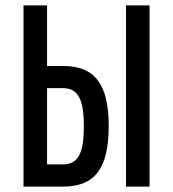

<svg xmlns="http://www.w3.org/2000/svg" viewBox="-20 -690 640 710"><path d="M67 0H214C331 0 382 -68 382 -223C382 -378 331 -446 214 -446H154V-670H67ZM154 -82V-364H212C268 -364 290 -325 290 -223C290 -121 268 -82 212 -82ZM446 0H533V-670H446Z"/></svg>

Font: LT Wave Mono
Style: Regular
Weight: 400
Designer: Daniel Lyons
Version: Version 2.5 (Glyphs App)